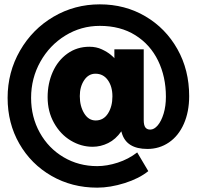

<svg xmlns="http://www.w3.org/2000/svg" viewBox="-20 -718 905 883"><path d="M671 -122Q689 -122 705.5 -141.5Q722 -161 732.5 -195.5Q743 -230 743 -273Q743 -365 707 -439Q671 -513 602.5 -556Q534 -599 439 -599Q353 -599 280.5 -554.5Q208 -510 165.5 -434Q123 -358 123 -268Q123 -180 163 -108Q203 -36 272.5 5Q342 46 427 46Q472 46 521.5 30Q571 14 611 -17L662 69Q620 103 553.5 124Q487 145 427 145Q311 145 217 91Q123 37 69 -57Q15 -151 15 -268Q15 -386 72 -485Q129 -584 226 -641Q323 -698 439 -698Q555 -698 648.5 -643Q742 -588 796 -492Q850 -396 850 -276Q850 -204 825.5 -148.5Q801 -93 757 -63Q713 -33 658 -33Q561 -33 540 -107L538 -114Q512 -77 477.5 -60Q443 -43 406 -43Q353 -43 305.5 -71.5Q258 -100 228.5 -152.5Q199 -205 199 -271Q199 -334 222.5 -387Q246 -440 290 -471.5Q334 -503 391 -503Q423 -503 448.5 -491Q474 -479 490 -465.5Q506 -452 506 -450V-491H641V-166Q641 -142 648.5 -132Q656 -122 671 -122ZM347 -276Q347 -230 367 -197Q387 -164 420 -164Q456 -164 476.5 -196Q497 -228 497 -275Q497 -320 476 -349.5Q455 -379 419 -379Q387 -379 367 -349Q347 -319 347 -276Z"/></svg>

Font: TypoPRO Montserrat Alternates
Style: Regular
Weight: 900
Designer: Julieta Ulanovsky
Foundry: Julieta Ulanovsky
Version: Version 6.001